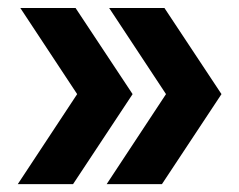

<svg xmlns="http://www.w3.org/2000/svg" viewBox="-20 -479 598 480"><path d="M172.9 -243.7 30.8 -459H168.9L311.5 -243.7L162.6 -18.6H24.4ZM395 -243.7 252.9 -459H391.1L533.7 -243.7L384.8 -18.6H246.6Z"/></svg>

Font: Sangha Kali
Style: Regular
Weight: 400
Designer: Seslavinskaya Anna
Foundry: Popkern
Version: Version 2.000;PS 002.000;hotconv 1.0.88;makeotf.lib2.5.64775